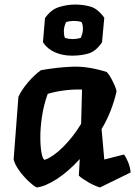

<svg xmlns="http://www.w3.org/2000/svg" viewBox="-20 -809 595 845"><path d="M297 -564Q255 -564 221.5 -579Q188 -594 169 -623L178 -729Q204 -767 240 -778Q276 -789 310 -789Q346 -789 378 -780Q410 -771 439 -731L429 -623Q403 -584 370.5 -574Q338 -564 297 -564ZM329 -727Q328 -730 325 -731ZM339 -712Q323 -717 305 -717Q287 -717 271 -712Q261 -692 261 -671Q261 -664 262 -656.5Q263 -649 266 -642Q300 -632 335 -642Q345 -662 345 -683Q345 -700 339 -712ZM526 -129Q535 -117 544 -95Q553 -73 555 -50L420 16Q396 9 368.5 -7Q341 -23 327 -36L331 -109Q281 -54 230 -21Q179 12 141 16Q126 8 104.5 -12.5Q83 -33 64.5 -58.5Q46 -84 40 -107L61 -383Q76 -415 104 -447.5Q132 -480 160 -500Q232 -513 300 -515.5Q368 -518 450 -492Q461 -480 470 -463Q479 -446 485.5 -430.5Q492 -415 493 -407Q483 -363 466.5 -321Q450 -279 427 -241L439 -107ZM178 -106Q214 -119 257.5 -162Q301 -205 337 -264L341 -415Q300 -416 262 -411Q224 -406 190 -396Q172 -346 164.5 -294.5Q157 -243 157.5 -199.5Q158 -156 164 -130Q170 -104 178 -106Z"/></svg>

Font: Langar
Style: Regular
Weight: 400
Designer: Alessia Mazzarella
Foundry: Typeland
Version: Version 1.001; ttfautohint (v1.8.3)